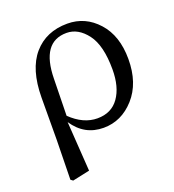

<svg xmlns="http://www.w3.org/2000/svg" viewBox="-135 -639 866 953"><g transform="rotate(-20 298.5 -163.0)"><path d="M460.9 -244.1Q460.9 -371.1 415 -431.6Q369.1 -492.2 307.6 -492.2Q174.8 -492.2 171.9 -299.8Q168.9 -144.5 168 -105.5Q234.4 -41 308.6 -41Q382.8 -41 421.9 -96.2Q460.9 -151.4 460.9 -244.1ZM81.1 -10.7 82 -233.4Q83 -381.8 148.9 -458Q214.8 -534.2 327.1 -534.2Q421.9 -534.2 487.3 -461.4Q552.7 -388.7 552.7 -265.6Q552.7 -138.7 484.4 -62.5Q416 13.7 321.3 13.7Q220.7 13.7 162.1 -74.2L179.7 188.5L88.9 208L77.1 199.2Z"/></g></svg>

Font: GenYoMin TW TTF Medium
Style: Regular
Weight: 500
Version: Version 1.300